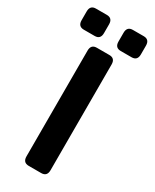

<svg xmlns="http://www.w3.org/2000/svg" viewBox="-248 -929 795 986"><g transform="rotate(30 150.0 -436.0)"><path d="M112.3 0Q78.1 0 78.1 -36.6V-663.6Q78.1 -700.2 112.3 -700.2H186.5Q220.7 -700.2 220.7 -663.6V-36.6Q220.7 0 186.5 0ZM7.8 -747.1Q-26.4 -747.1 -26.4 -783.7V-835.4Q-26.4 -872.1 7.8 -872.1H72.3Q106.4 -872.1 106.4 -835.4V-783.7Q106.4 -747.1 72.3 -747.1ZM226.6 -747.1Q192.4 -747.1 192.4 -783.7V-835.4Q192.4 -872.1 226.6 -872.1H291Q325.2 -872.1 325.2 -835.4V-783.7Q325.2 -747.1 291 -747.1Z"/></g></svg>

Font: Istok
Style: Bold
Weight: 700
Designer: Andrey V. Panov
Foundry: Andrey V. Panov
Version: Version 1.0.1